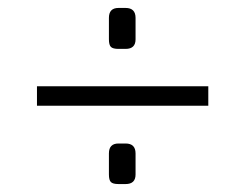

<svg xmlns="http://www.w3.org/2000/svg" viewBox="-20 -537 617 483"><path d="M278 -517H296Q321 -517 321 -492V-438Q321 -414 296 -414H278Q264 -414 259 -419Q254 -424 254 -438V-492Q254 -517 278 -517ZM504 -271H73V-320H504ZM278 -176H296Q321 -176 321 -151V-98Q321 -74 296 -74H278Q264 -74 259 -79Q254 -84 254 -98V-151Q254 -176 278 -176Z"/></svg>

Font: Exo 2.0 Light
Style: Regular
Weight: 300
Designer: Natanael Gama
Version: Version 1.001;PS 001.001;hotconv 1.0.70;makeotf.lib2.5.58329